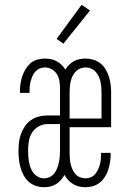

<svg xmlns="http://www.w3.org/2000/svg" viewBox="-20 -772 540 800"><path d="M163 8Q146 8 129.5 2.5Q113 -3 100 -14.5Q87 -26 78.5 -41.5Q70 -57 65.5 -73.5Q61 -90 59 -107Q57 -124 57 -142Q57 -160 59 -178Q61 -196 67 -213Q73 -230 83.5 -245.5Q94 -261 109 -271.5Q124 -282 142 -286.5Q160 -291 178 -291H230V-405Q230 -420 227.5 -435Q225 -450 217 -463Q209 -476 195.5 -483.5Q182 -491 167 -491Q155 -491 145 -486.5Q135 -482 127.5 -474Q120 -466 115.5 -455.5Q111 -445 108 -434Q105 -423 104 -412Q103 -401 103 -390V-385H63V-392Q63 -408 65.5 -424Q68 -440 73 -455Q78 -470 86.5 -484Q95 -498 107 -508.5Q119 -519 135 -523.5Q151 -528 167 -528Q179 -528 192 -525.5Q205 -523 216 -517Q227 -511 236.5 -502Q246 -493 252 -482Q259 -493 268 -502Q277 -511 288 -517Q299 -523 311.5 -525.5Q324 -528 337 -528Q353 -528 369.5 -523Q386 -518 399 -507.5Q412 -497 420.5 -482.5Q429 -468 434 -452Q439 -436 441 -419.5Q443 -403 443 -386V-242H270V-134Q270 -122 271 -110.5Q272 -99 274.5 -88Q277 -77 282 -66Q287 -55 294.5 -46.5Q302 -38 313 -33.5Q324 -29 336 -29Q347 -29 357.5 -33Q368 -37 375.5 -45.5Q383 -54 388 -64.5Q393 -75 396 -85.5Q399 -96 400 -107.5Q401 -119 401 -130V-135H441V-128Q441 -112 438.5 -96Q436 -80 431 -64.5Q426 -49 417 -35Q408 -21 395.5 -11Q383 -1 367.5 3.5Q352 8 336 8Q322 8 309 5Q296 2 284.5 -5Q273 -12 264 -22Q255 -32 249 -43Q242 -32 233.5 -22Q225 -12 214 -5Q203 2 190 5Q177 8 163 8ZM270 -278H403V-386Q403 -398 402 -409.5Q401 -421 398.5 -432.5Q396 -444 391 -454.5Q386 -465 378 -473.5Q370 -482 359 -486.5Q348 -491 337 -491Q325 -491 314 -486.5Q303 -482 295 -473.5Q287 -465 282 -454.5Q277 -444 274.5 -432.5Q272 -421 271 -409.5Q270 -398 270 -386ZM163 -29Q176 -29 187.5 -34.5Q199 -40 206.5 -50Q214 -60 218.5 -72Q223 -84 225.5 -96Q228 -108 229 -120.5Q230 -133 230 -146V-255H178Q158 -255 140.5 -245Q123 -235 113 -218.5Q103 -202 100 -182.5Q97 -163 97 -143Q97 -131 98 -118.5Q99 -106 101.5 -94Q104 -82 108.5 -70.5Q113 -59 121 -49.5Q129 -40 140 -34.5Q151 -29 163 -29ZM244 -590 216 -610 320 -752 355 -728Z"/></svg>

Font: Iosevka Extralight
Style: Regular
Weight: 200
Monospace: yes
Designer: Belleve Invis
Foundry: Belleve Invis
Version: Version 32.0.1; ttfautohint (v1.8.4)